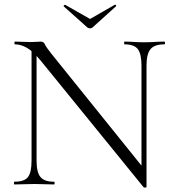

<svg xmlns="http://www.w3.org/2000/svg" viewBox="-20 -807 765 840"><path d="M118 -104V-602L140 -600V-104Q140 -53 157 -32.5Q174 -12 216 -12Q219 -12 219 -6Q219 0 216 0Q197 0 176.5 -1Q156 -2 131 -2Q107 -2 85 -1Q63 0 43 0Q41 0 41 -6Q41 -12 43 -12Q87 -12 102.5 -32.5Q118 -53 118 -104ZM621 11Q621 13 616 13.5Q611 14 609 13L157 -543Q123 -584 96.5 -598.5Q70 -613 46 -613Q43 -613 43 -619Q43 -625 46 -625Q63 -625 81 -624Q99 -623 113 -623Q127 -623 139.5 -624Q152 -625 158 -625Q171 -625 176 -613.5Q181 -602 204 -573L613 -65ZM621 -520V11L599 -20V-520Q599 -571 583 -592Q567 -613 525 -613Q523 -613 523 -619Q523 -625 525 -625Q545 -625 565.5 -623.5Q586 -622 611 -622Q634 -622 657 -623.5Q680 -625 699 -625Q702 -625 702 -619Q702 -613 699 -613Q656 -613 638.5 -592Q621 -571 621 -520ZM362 -687 259 -779Q257 -781 260.5 -784Q264 -787 265 -786L374 -724L482 -786Q484 -788 487 -784.5Q490 -781 487 -779L385 -687Q381 -683 374 -683Q367 -683 362 -687Z"/></svg>

Font: Cormorant Light
Style: Regular
Weight: 300
Designer: Christian Thalmann (Catharsis Fonts)
Foundry: Catharsis Fonts
Version: Version 4.000